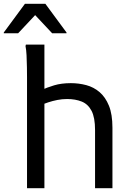

<svg xmlns="http://www.w3.org/2000/svg" viewBox="-47 -996 707 1016"><path d="M96 0V-588Q96 -608 95.5 -640Q95 -672 93.5 -703Q92 -734 88 -752L90 -760H188V-489L169 -518Q201 -533 239.5 -544.5Q278 -556 328 -556Q370 -556 409.5 -545.5Q449 -535 480 -508.5Q511 -482 529.5 -436.5Q548 -391 548 -320V0H456V-308Q456 -374 437.5 -409.5Q419 -445 385.5 -458.5Q352 -472 308 -472Q282 -472 256.5 -467Q231 -462 208.5 -454.5Q186 -447 168 -439L188 -485V0ZM-27 -820V-824L85 -976H193L305 -824V-820H229L139 -916L49 -820Z"/></svg>

Font: Kufam
Style: Regular
Weight: 400
Designer: Wael Morcos, Artur Schmal
Foundry: Original Type
Version: Version 1.301; ttfautohint (v1.8.3)